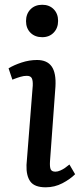

<svg xmlns="http://www.w3.org/2000/svg" viewBox="-20 -776 346 810"><path d="M158.2 -755.9Q188 -755.9 206.5 -737.1Q225.1 -718.3 225.1 -688Q225.1 -657.7 206.5 -638.4Q188 -619.1 158.2 -619.1Q127.4 -619.1 108.6 -637.9Q89.8 -656.7 89.8 -687Q89.8 -717.3 108.6 -736.6Q127.4 -755.9 158.2 -755.9ZM118.2 -415Q119.1 -436.5 114 -446.3Q108.9 -456.1 92.8 -456.1Q86.4 -456.1 79.8 -455.1Q73.2 -454.1 66.2 -451.9Q59.1 -449.7 54.4 -448.2Q49.8 -446.8 42.2 -443.8Q34.7 -440.9 32.2 -439.9L16.1 -487.8Q38.6 -501.5 71 -512.2Q103.5 -522.9 136.2 -522.9Q178.7 -522.9 198 -495.6Q217.3 -468.3 213.9 -410.2L190.9 -95.2Q189.5 -71.8 193.8 -61.8Q198.2 -51.8 213.9 -51.8Q223.6 -51.8 234.9 -56.9Q246.1 -62 253.2 -66.9Q260.3 -71.8 272.9 -82L296.9 -41Q275.9 -20 243.2 -2.9Q210.4 14.2 172.9 14.2Q126 14.2 108.2 -10Q90.3 -34.2 91.8 -80.1Z"/></svg>

Font: Literata Book Medium
Style: Italic
Weight: 500
Italic angle: -3°
Designer: Latin by Veronika Burian and Jose Scaglione. Greek by Irene Vlachou. Cyrillic by Vera Evstafieva
Foundry: TypeTogether
Version: Version 1.003;PS 001.003;hotconv 1.0.88;makeotf.lib2.5.64775